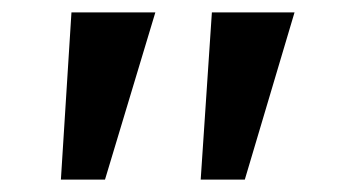

<svg xmlns="http://www.w3.org/2000/svg" viewBox="-20 -720 567 309"><path d="M303 -431 321 -700H454L374 -431ZM78 -431 95 -700H230L149 -431Z"/></svg>

Font: Lexend Giga
Style: Regular
Weight: 400
Designer: Bonnie Shaver-Troup, Thomas Jockin
Foundry: Lexend
Version: Version 1.007